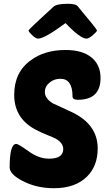

<svg xmlns="http://www.w3.org/2000/svg" viewBox="-20 -984 581 1014"><path d="M465 -679Q511 -640 511 -572Q511 -457 391 -457Q363 -457 363 -475Q363 -568 299 -568Q266 -568 242 -548Q217 -528 217 -498Q217 -463 261 -437Q256 -440 357 -393Q496 -328 496 -200Q496 -107 439 -51Q377 10 265 10Q172 10 98 -29Q31 -64 31 -100Q31 -224 66 -224Q77 -224 131 -185Q185 -146 239 -146Q314 -146 314 -197Q314 -229 274 -252Q260 -259 232 -270Q196 -285 185 -291Q55 -350 55 -483Q55 -603 143 -666Q216 -720 326 -720Q417 -720 465 -679ZM326 -862Q215 -780 181 -780Q169 -780 149 -799Q131 -816 131 -823Q131 -829 263 -949Q280 -964 339 -964Q383 -964 392 -949Q492 -830 492 -823Q492 -817 471 -799Q449 -780 437 -780Q404 -780 326 -862Z"/></svg>

Font: PoetsenOne
Style: Regular
Weight: 400
Designer: Rodrigo Fuenzalida, Pablo Impallari
Foundry: Pablo Impallari, Rodrigo Fuenzalida
Version: Version 1.000